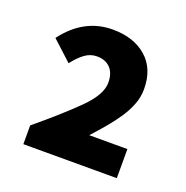

<svg xmlns="http://www.w3.org/2000/svg" viewBox="-83 -855 542 558"><g transform="rotate(20 188.0 -576.0)"><path d="M45 -375V-433Q120 -495 168 -542.5Q216 -590 216 -627Q216 -656 201 -672Q186 -688 159 -688Q139 -688 122 -675.5Q105 -663 88 -641L27 -697Q87 -777 176 -777Q241 -777 280.5 -742.5Q320 -708 320 -645Q320 -621 311.5 -598.5Q303 -576 288.5 -554Q274 -532 255.5 -510Q237 -488 216 -465H334V-375Z"/></g></svg>

Font: Font
Style: ¶
Weight: 700
Designer: Paul D. Hunt
Foundry: Adobe Systems Incorporated
Version: Version 3.000